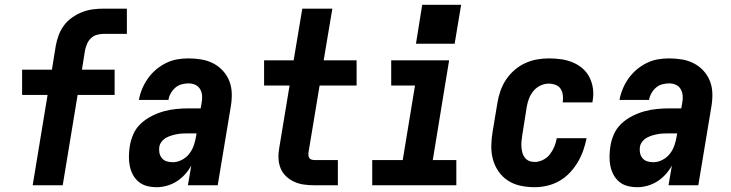

<svg xmlns="http://www.w3.org/2000/svg" viewBox="-20 -771 3040 799"><path d="M116 0 178 -376H72V-481H196L212 -580Q216 -602 224 -624Q232 -646 246 -665Q260 -684 280 -698Q300 -712 321.5 -720.5Q343 -729 365.5 -732Q388 -735 410 -735H508V-630H410Q397 -630 383 -626Q369 -622 358.5 -612Q348 -602 342.5 -589Q337 -576 334 -563L321 -481H457V-376H303L241 0Z M632 8Q611 8 591.5 3Q572 -2 557 -14.5Q542 -27 533 -44Q524 -61 520 -80.5Q516 -100 516.5 -121Q517 -142 520 -162Q524 -188 535 -213Q546 -238 566.5 -257Q587 -276 612 -288.5Q637 -301 662.5 -308Q688 -315 714 -317.5Q740 -320 766 -320H815L819 -342Q822 -357 821 -372Q820 -387 813 -399.5Q806 -412 793 -418Q780 -424 764 -424Q750 -424 735.5 -420Q721 -416 709.5 -406Q698 -396 690.5 -382.5Q683 -369 681 -355H558Q562 -378 571.5 -401Q581 -424 595.5 -444.5Q610 -465 629.5 -481.5Q649 -498 671.5 -509Q694 -520 717.5 -524Q741 -528 764 -528Q792 -528 818.5 -523.5Q845 -519 868 -507Q891 -495 908.5 -475.5Q926 -456 935 -432Q944 -408 944.5 -380.5Q945 -353 940 -325L886 0H762L776 -82Q765 -62 749.5 -45Q734 -28 715 -16Q696 -4 674.5 2Q653 8 632 8ZM699 -96Q718 -96 736.5 -105.5Q755 -115 767.5 -131Q780 -147 786.5 -166Q793 -185 796 -204L798 -216H766Q754 -216 742 -215.5Q730 -215 718.5 -213Q707 -211 695 -207.5Q683 -204 672 -198Q661 -192 653 -182Q645 -172 643 -160Q641 -147 643.5 -134.5Q646 -122 654 -112.5Q662 -103 674 -99.5Q686 -96 699 -96Z M1288 0Q1266 0 1244.5 -3Q1223 -6 1204.5 -14.5Q1186 -23 1171 -37Q1156 -51 1148 -70Q1140 -89 1139 -111Q1138 -133 1142 -155L1185 -415H1079V-520H1202L1238 -735H1363L1327 -520H1464V-415H1310L1264 -138Q1263 -131 1263.5 -125Q1264 -119 1267 -114Q1270 -109 1276 -107Q1282 -105 1288 -105H1386V0Z M1529 0V-105H1656L1707 -415H1608V-520H1849L1781 -105H1879V0ZM1711 -589 1737 -751H1899L1872 -589Z M2205 8Q2175 8 2146.5 2Q2118 -4 2094.5 -19Q2071 -34 2055 -57Q2039 -80 2031.5 -107Q2024 -134 2024.5 -164Q2025 -194 2030 -223L2050 -343Q2054 -368 2062.5 -392.5Q2071 -417 2085.5 -439Q2100 -461 2120.5 -479Q2141 -497 2165 -508Q2189 -519 2214 -523.5Q2239 -528 2264 -528Q2290 -528 2315 -524.5Q2340 -521 2363 -511.5Q2386 -502 2404 -486.5Q2422 -471 2433 -449.5Q2444 -428 2447.5 -402.5Q2451 -377 2446 -351Q2446 -350 2446 -348Q2446 -346 2445 -345H2321Q2321 -345 2321.5 -346Q2322 -347 2322 -348Q2324 -362 2322 -376.5Q2320 -391 2312.5 -402Q2305 -413 2291.5 -418Q2278 -423 2264 -423Q2246 -423 2229 -415Q2212 -407 2200 -392.5Q2188 -378 2181.5 -361Q2175 -344 2172 -326L2153 -206Q2151 -194 2150 -182Q2149 -170 2150 -158Q2151 -146 2154 -135Q2157 -124 2164 -115Q2171 -106 2181.5 -101.5Q2192 -97 2205 -97Q2222 -97 2239.5 -105.5Q2257 -114 2268.5 -129Q2280 -144 2287 -161Q2294 -178 2297 -196H2421Q2416 -170 2407 -144.5Q2398 -119 2384 -95.5Q2370 -72 2350.5 -51.5Q2331 -31 2307 -17.5Q2283 -4 2256.5 2Q2230 8 2205 8Z M2632 8Q2611 8 2591.5 3Q2572 -2 2557 -14.5Q2542 -27 2533 -44Q2524 -61 2520 -80.5Q2516 -100 2516.5 -121Q2517 -142 2520 -162Q2524 -188 2535 -213Q2546 -238 2566.5 -257Q2587 -276 2612 -288.5Q2637 -301 2662.5 -308Q2688 -315 2714 -317.5Q2740 -320 2766 -320H2815L2819 -342Q2822 -357 2821 -372Q2820 -387 2813 -399.5Q2806 -412 2793 -418Q2780 -424 2764 -424Q2750 -424 2735.5 -420Q2721 -416 2709.5 -406Q2698 -396 2690.5 -382.5Q2683 -369 2681 -355H2558Q2562 -378 2571.5 -401Q2581 -424 2595.5 -444.5Q2610 -465 2629.5 -481.5Q2649 -498 2671.5 -509Q2694 -520 2717.5 -524Q2741 -528 2764 -528Q2792 -528 2818.5 -523.5Q2845 -519 2868 -507Q2891 -495 2908.5 -475.5Q2926 -456 2935 -432Q2944 -408 2944.5 -380.5Q2945 -353 2940 -325L2886 0H2762L2776 -82Q2765 -62 2749.5 -45Q2734 -28 2715 -16Q2696 -4 2674.5 2Q2653 8 2632 8ZM2699 -96Q2718 -96 2736.5 -105.5Q2755 -115 2767.5 -131Q2780 -147 2786.5 -166Q2793 -185 2796 -204L2798 -216H2766Q2754 -216 2742 -215.5Q2730 -215 2718.5 -213Q2707 -211 2695 -207.5Q2683 -204 2672 -198Q2661 -192 2653 -182Q2645 -172 2643 -160Q2641 -147 2643.5 -134.5Q2646 -122 2654 -112.5Q2662 -103 2674 -99.5Q2686 -96 2699 -96Z"/></svg>

Font: Iosevka SS04 Extrabold Oblique
Style: Regular
Weight: 800
Italic angle: -9°
Monospace: yes
Designer: Belleve Invis
Foundry: Belleve Invis
Version: Version 19.0.0; ttfautohint (v1.8.4)